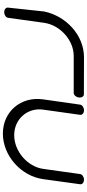

<svg xmlns="http://www.w3.org/2000/svg" viewBox="363 -994 631 1398"><g transform="rotate(-90 679.0 -295.5)"><path d="M1247.9 -552.8C1248 -552.8 1228.2 -409.4 1211.4 -290.5C1194.7 -171.6 1082.5 -74.8 971 -74.8C859.5 -74.8 701 -74.8 701 -74.8C686 -74.8 670.7 -58.7 667.8 -37.8C664.9 -16.9 675.6 -0.7 690.6 -0.7C690.6 -0.7 799 0 960.5 0C1122 0 1261 -130.7 1293.9 -290.5C1293.9 -290.5 1322 -552.8 1322 -552.8C1324.1 -567.8 1309.8 -580.8 1288.9 -580.8C1268 -580.8 1250.1 -567.8 1247.9 -552.8ZM615.5 -28C615.5 -28 631.4 -136.5 654.1 -298C676.8 -459.5 564.9 -590.6 404.8 -590.6C244.7 -590.6 95.9 -459.5 73.2 -298C50.5 -136.5 36 -28 36 -28C33.9 -13 48.2 0 69.1 0C90 0 108 -13 110.1 -28C110.1 -28 132.3 -186.5 148 -298C163.7 -409.5 274.3 -508.1 393.2 -508.1C512.1 -508.1 595 -409.5 579.3 -298C563.7 -186.5 541.4 -28 541.4 -28C539.3 -13 553.6 0 574.5 0C595.4 0 613.4 -13 615.5 -28Z"/></g></svg>

Font: Hi.
Style: Regular
Weight: 400
Designer: Mew Too, Robert Jablonski
Foundry: Cannot Into Space Fonts
Version: Version 1.996